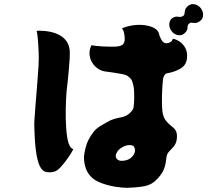

<svg xmlns="http://www.w3.org/2000/svg" viewBox="-20 -874 1040 917"><path d="M884 -762Q875 -755 875.5 -741Q876 -727 859 -713Q846 -703 828.5 -706.5Q811 -710 800 -725Q788 -740 788.5 -758Q789 -776 801 -786Q816 -797 830.5 -794Q845 -791 855 -798Q861 -803 861.5 -810.5Q862 -818 864.5 -827.5Q867 -837 880 -847Q892 -857 909.5 -853.5Q927 -850 939 -835Q950 -820 950 -802.5Q950 -785 937 -775Q925 -765 915 -764.5Q905 -764 897.5 -765.5Q890 -767 884 -762ZM805 -689Q820 -687 837 -676Q854 -665 865 -645Q876 -625 873 -596Q870 -563 842 -546.5Q814 -530 778 -524Q771 -523 766 -515.5Q761 -508 759 -499Q756 -475 754.5 -442Q753 -409 753.5 -380.5Q754 -352 756 -340Q760 -314 771.5 -299Q783 -284 795.5 -274.5Q808 -265 815 -257Q827 -243 825 -215Q823 -187 805 -169Q795 -159 785.5 -148Q776 -137 774 -116Q770 -72 752.5 -46Q735 -20 713 -3Q691 13 657.5 17.5Q624 22 588 23Q564 23 532 18Q500 13 470 2.5Q440 -8 422 -23Q381 -58 381 -126Q382 -140 388 -165Q394 -190 402 -205Q426 -252 456.5 -270.5Q487 -289 507 -299Q527 -308 556 -313Q585 -318 602 -336Q616 -350 617.5 -359.5Q619 -369 620 -381Q621 -389 621 -404.5Q621 -420 620.5 -436Q620 -452 618 -460Q616 -473 611 -486.5Q606 -500 588 -512Q580 -517 559.5 -521Q539 -525 516.5 -528Q494 -531 480 -533Q459 -537 443 -549.5Q427 -562 418 -579Q408 -597 407.5 -618Q407 -639 417 -658Q420 -657 436 -655Q452 -653 473 -652Q494 -651 514.5 -651Q535 -651 547 -653Q555 -655 562.5 -658.5Q570 -662 574 -674.5Q578 -687 573 -714Q571 -725 568 -730Q565 -735 563 -739Q596 -752 626.5 -754.5Q657 -757 681 -752Q731 -742 739 -714Q741 -703 749.5 -686.5Q758 -670 770 -668Q782 -666 793 -672.5Q804 -679 805 -689ZM306 -195Q307 -190 312.5 -178.5Q318 -167 330 -161Q323 -147 307.5 -124Q292 -101 274.5 -81Q257 -61 244 -56Q226 -49 203.5 -52Q181 -55 168 -85Q159 -107 154 -138Q149 -169 147 -199Q145 -229 144.5 -249Q144 -269 144 -269Q143 -276 144.5 -302Q146 -328 149 -364Q152 -400 155 -438.5Q158 -477 160.5 -509.5Q163 -542 164 -561Q166 -592 164.5 -627Q163 -662 160.5 -690Q158 -718 155 -727Q226 -729 267.5 -704.5Q309 -680 313 -632Q314 -617 312.5 -590Q311 -563 308 -533Q305 -503 302.5 -477.5Q300 -452 298 -439Q295 -402 294 -354.5Q293 -307 296 -263.5Q299 -220 306 -195ZM538 -115Q548 -104 567 -106Q586 -108 598 -115Q613 -124 621 -140Q629 -156 620 -173Q616 -181 599 -181Q582 -181 568 -173Q546 -162 537 -144Q528 -126 538 -115Z"/></svg>

Font: Potta One
Style: Regular
Weight: 400
Designer: 108,108go
Foundry: Font Zone 108
Version: Version 1.000